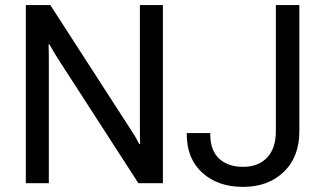

<svg xmlns="http://www.w3.org/2000/svg" viewBox="-20 -731 1290 766"><path d="M83 0H174.8V-488.3Q174.8 -502.9 174.6 -521.2Q174.3 -539.6 173.8 -554.2H177.2Q184.1 -542 192.4 -527.3Q200.7 -512.7 210.4 -498L532.2 0H629.9V-710.9H538.1V-222.7Q538.1 -208 538.3 -189.7Q538.6 -171.4 539.1 -156.7H535.2Q529.3 -168.9 520.8 -183.6Q512.2 -198.2 502.4 -212.9L180.7 -710.9H83ZM725.1 -195.3Q725.1 -97.7 787.4 -41.5Q849.6 14.6 949.7 14.6Q1049.8 14.6 1112.1 -45.2Q1174.3 -105 1174.3 -207.5V-710.9H1080.6V-207.5Q1080.6 -139.2 1045.7 -102.3Q1010.7 -65.4 949.7 -65.4Q888.7 -65.4 853.8 -98.6Q818.8 -131.8 818.8 -195.3V-200.2H725.1Z"/></svg>

Font: Roboto Flex
Style: Regular
Weight: 400
Designer: Berlow after Robertson
Foundry: Google
Version: Version 3.200;gftools[0.9.32]